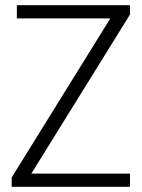

<svg xmlns="http://www.w3.org/2000/svg" viewBox="-20 -720 546 740"><path d="M25 -36 430 -689 453 -649H45V-700H481V-664L76 -11L51 -51H481V0H25Z"/></svg>

Font: Pathway Extreme 28pt ExtraLight
Style: Regular
Weight: 250
Designer: Eduardo Rodriguez Tunni
Foundry: Eduardo Rodriguez Tunni
Version: Version 1.001;gftools[0.9.26]